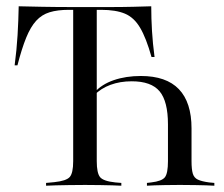

<svg xmlns="http://www.w3.org/2000/svg" viewBox="-20 -591 712 611"><path d="M199.2 -559.7Q162.9 -559.7 137.9 -552Q112.9 -544.4 95.2 -525Q77.4 -505.6 63.3 -471Q49.2 -436.3 35.5 -383.1H26.6Q33.1 -432.3 35.9 -479Q38.7 -525.8 39.5 -571Q70.2 -570.2 114.5 -569.4Q158.9 -568.5 224.2 -568.5H319.4Q369.4 -568.5 403.6 -569.4Q437.9 -570.2 461.3 -571Q461.3 -532.3 463.7 -492.3Q466.1 -452.4 471.8 -409.7H462.1Q445.2 -470.2 425.8 -502.8Q406.5 -535.5 377.4 -547.6Q348.4 -559.7 301.6 -559.7ZM246 -2.4Q221.8 -2.4 199.2 -2Q176.6 -1.6 157.7 -1.2Q138.7 -0.8 126.6 0V-8.9L152.4 -11.3Q191.1 -15.3 202 -27.8Q212.9 -40.3 212.9 -78.2V-201.6H287.9V-78.2Q287.9 -40.3 298.4 -27.4Q308.9 -14.5 346.8 -10.5L366.1 -8.9V0Q354.8 -0.8 337.5 -1.2Q320.2 -1.6 299.2 -2Q278.2 -2.4 255.6 -2.4H250.8ZM212.9 -201.6V-562.9H287.9V-201.6ZM428.2 -349.2Q508.9 -349.2 549.2 -307.3Q589.5 -265.3 589.5 -182.3V-78.2Q589.5 -52.4 593.5 -38.7Q597.6 -25 609.7 -19.4Q621.8 -13.7 645.2 -10.5L662.1 -8.9V0Q651.6 -0.8 636.3 -1.2Q621 -1.6 601.6 -2Q582.3 -2.4 560.5 -2.4H552.4H544.4Q523.4 -2.4 504.8 -2Q486.3 -1.6 471.8 -1.2Q457.3 -0.8 447.6 0V-8.9L461.3 -10.5Q495.2 -14.5 504.8 -27Q514.5 -39.5 514.5 -78.2V-195.2Q514.5 -268.5 487.9 -300.4Q461.3 -332.3 399.2 -332.3Q362.1 -332.3 331.5 -321Q300.8 -309.7 279.8 -287.9V-296Q303.2 -322.6 341.9 -335.9Q380.6 -349.2 428.2 -349.2Z"/></svg>

Font: Playfair 144pt SemiCondensed Light
Style: Regular
Weight: 300
Width: 4
Designer: Claus Eggers Sørensen
Foundry: Claus Eggers Sørensen
Version: Version 2.203